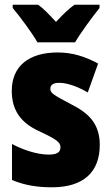

<svg xmlns="http://www.w3.org/2000/svg" viewBox="-20 -786 472 816"><path d="M139 -606H299C323 -647 373 -715 403 -752V-766H297C272 -749 248 -725 218 -693C189 -724 167 -748 142 -766H34V-752C63 -718 118 -644 139 -606ZM404 -170C404 -259 358 -305 282 -343C205 -384 194 -390 194 -409C194 -426 207 -434 232 -434C268 -434 314 -416 353 -393L397 -516C339 -547 286 -563 225 -563C103 -563 30 -505 30 -400C30 -318 68 -265 143 -230C225 -192 237 -180 237 -160C237 -138 221 -129 187 -129C139 -129 80 -148 31 -174V-21C86 2 140 10 201 10C335 10 404 -55 404 -170Z"/></svg>

Font: Noto Sans Arabic UI Cn Bk
Style: Regular
Weight: 900
Width: 3
Designer: Monotype Design Team, Nadine Chahine and Nizar Qandah
Foundry: Monotype Imaging Inc.
Version: Version 2.010